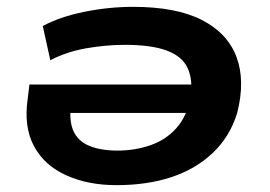

<svg xmlns="http://www.w3.org/2000/svg" viewBox="-20 -531 790 561"><path d="M320 10Q237 10 173 -19Q109 -48 79 -104.5Q49 -161 61 -243L66 -284H568L557 -201H159L188 -228Q181 -180 194 -149.5Q207 -119 240.5 -105Q274 -91 323 -91Q375 -91 420.5 -107Q466 -123 496.5 -158Q527 -193 537 -248Q544 -297 528.5 -331.5Q513 -366 468 -383Q423 -400 345 -400Q290 -400 232.5 -390Q175 -380 127 -355L105 -455Q155 -482 226.5 -496.5Q298 -511 369 -511Q495 -511 570 -472.5Q645 -434 671 -364.5Q697 -295 673 -201Q652 -132 602 -84.5Q552 -37 481 -13.5Q410 10 320 10Z"/></svg>

Font: Nunito Sans 7pt Expanded
Style: Bold Italic
Weight: 700
Width: 7
Italic angle: -9°
Designer: Vernon Adams
Foundry: Vernon Adams
Version: Version 3.101;gftools[0.9.27]